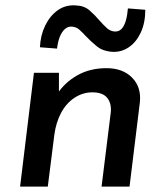

<svg xmlns="http://www.w3.org/2000/svg" viewBox="-20 -687 602 707"><path d="M197 -419V-326L190 -340Q218 -383 264.5 -409.5Q311 -436 372 -436Q432 -436 466.5 -401Q501 -366 495 -310L457 0H354L388 -274Q391 -307 374.5 -327Q358 -347 320 -347Q285 -347 254.5 -327Q224 -307 205 -271.5Q186 -236 180 -190L156 0H54L105 -419ZM396 -496Q359 -498 336.5 -516.5Q314 -535 296 -554Q284 -567 272.5 -577.5Q261 -588 244 -589Q230 -590 218.5 -579.5Q207 -569 200 -551Q193 -533 190 -508L127 -513Q129 -557 146.5 -593Q164 -629 193 -649.5Q222 -670 260 -667Q290 -666 310 -648.5Q330 -631 346 -612Q360 -596 373 -584Q386 -572 402 -571Q418 -570 428 -581Q438 -592 443.5 -611.5Q449 -631 451 -656L515 -651Q515 -603 498.5 -567.5Q482 -532 455 -513.5Q428 -495 396 -496Z"/></svg>

Font: Josefin Sans Medium
Style: Italic
Weight: 500
Italic angle: -7°
Designer: Santiago Orozco
Foundry: Typemade
Version: Version 2.000